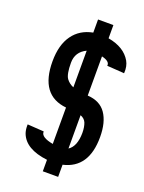

<svg xmlns="http://www.w3.org/2000/svg" viewBox="-132 -682 608 808"><g transform="rotate(20 172.5 -278.0)"><path d="M164 -60.3V-223.3Q44 -235.2 44 -386.9Q44 -460.5 75.6 -504.4Q106.7 -547.9 164 -558.8V-615.6V-617.6H166.5H230.2H232.7V-615.6V-558.3Q305.3 -545.5 334 -496Q346.3 -474.3 344.4 -444.7L343.9 -442.2L341.4 -442.7L269.3 -447.6H266.8L267.3 -450.1Q268.3 -468.9 232.7 -477.3V-301.9Q288.5 -298.4 314.7 -260.4Q341.4 -221.8 341.4 -155.1Q341.4 -16.8 232.7 7.9V59.8V62.3H230.2H166.5H164V59.8V10.9Q65.2 -1 42 -61.3Q36.6 -76.1 36.6 -94.4V-98.8V-101.3H39L108.2 -96.8H110.2V-94.4Q110.2 -70.2 164 -60.3ZM164 -313.7V-477.8Q119.1 -456.5 119.1 -407.6Q119.1 -356.2 131.9 -338.4Q143.8 -322.1 164 -313.7ZM232.7 -213.9V-64.7Q264.8 -85.5 265.3 -146.2Q265.3 -172.4 257.9 -191.2Q251 -207 232.7 -213.9Z"/></g></svg>

Font: RIT Uroob
Style: 

Weight: 700
Designer: Hussain K H
Foundry: RIT
Version: 2.1.1